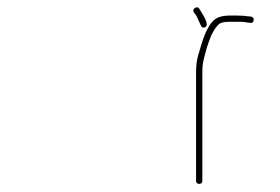

<svg xmlns="http://www.w3.org/2000/svg" viewBox="-20 -500 757 520"><path d="M0 0V-16Z M535 -426C543.9 -429.3 540.9 -442.7 526 -466L520 -476C516.7 -480.7 512.7 -481.5 508 -478.5C503.3 -475.5 502.3 -471.7 505 -467L512 -457C513.5 -454.3 517.5 -445.7 524 -431C526 -425.7 529.7 -424 535 -426ZM519.5 -2C525.2 -2 528 -5 528 -11V-303C528 -317.9 529.2 -329.6 531.5 -338C533.2 -344 534.7 -349.8 536 -355.5C537.3 -361.2 538.8 -366.7 540.5 -372C542.2 -377.3 543.8 -382.2 545.5 -386.5C547.2 -390.8 549.3 -396.7 552 -404C560 -420 567.6 -430.7 574.8 -436C579.3 -439.3 589 -441 604 -441H636L658 -438C663.3 -437.3 666.3 -439.8 667 -445.5C667.7 -451.2 665.3 -454.3 660 -455C646 -457 632.3 -458 619 -458H604C586.3 -458 573 -455 564 -449C548.9 -439 535.8 -414.8 524.5 -376.5L516.5 -349.3C512.8 -336.8 511 -321.4 511 -303V-11C511 -5 513.8 -2 519.5 -2Z"/></svg>

Font: Proton
Style: Bk
Weight: 500
Version: Version 1.017